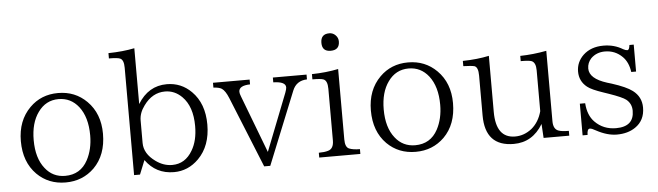

<svg xmlns="http://www.w3.org/2000/svg" viewBox="-47 -911 3792 1106"><g transform="rotate(-5 1849.0 -358.5)"><path d="M294.4 -511.2Q393.1 -511.2 460 -444.3Q532.2 -372.1 532.2 -255.4Q532.2 -132.3 460 -60.1Q392.6 5.9 294.4 5.9Q195.3 5.9 128.9 -60.1Q57.1 -132.3 57.1 -253.4Q57.1 -372.1 130.4 -445.3Q196.3 -511.2 294.4 -511.2ZM294.4 -476.1Q220.2 -476.1 175.3 -413.1Q131.3 -352.5 131.3 -252.9Q131.3 -148.4 179.2 -88.4Q223.1 -32.2 294.4 -32.2Q383.3 -32.2 425.3 -110.4Q458 -171.9 458 -252Q458 -357.4 410.2 -418.9Q365.2 -476.1 294.4 -476.1Z M754.9 -407.2Q815.9 -507.3 922.9 -507.3Q1005.9 -507.3 1064.9 -448.2Q1135.7 -377.4 1135.7 -255.4Q1135.7 -132.3 1064 -60.1Q1002.9 1 920.9 1Q816.9 1 756.8 -83L724.1 -2H689.9V-623Q689.9 -668.9 668 -677.7Q652.8 -684.1 604 -684.1V-714.8Q689 -716.3 754.9 -730ZM754.9 -312V-182.1Q754.9 -119.6 819.8 -73.2Q864.3 -41 914.1 -41Q989.7 -41 1031.7 -113.3Q1064.9 -168.5 1064.9 -252.9Q1064.9 -366.2 1006.8 -424.3Q964.8 -466.3 909.2 -466.3Q835.4 -466.3 785.6 -397Q754.9 -356 754.9 -312Z M1730 -464.4Q1668.5 -462.9 1646 -407.2L1476.1 13.2H1440.9L1274.9 -396Q1257.3 -439.5 1236.8 -453.1Q1222.2 -462.4 1189 -464.4V-492.2H1400.9V-464.4Q1335.9 -462.9 1335.9 -427.2Q1335.9 -417 1342.8 -399.9L1469.2 -67.9L1599.1 -398.9Q1606.9 -419.9 1606.9 -429.2Q1606.9 -462.9 1535.2 -464.4V-492.2H1730Z M1880.9 -717.8Q1902.3 -717.8 1917 -702.6Q1932.1 -687.5 1932.1 -666.5Q1932.1 -616.7 1880.9 -616.7Q1831.1 -616.7 1831.1 -666.5Q1831.1 -717.8 1880.9 -717.8ZM1999 -9.8H1761.2V-37.6Q1793.9 -37.6 1814.9 -43.9Q1848.1 -52.7 1848.1 -101.1V-399.9Q1848.1 -447.3 1824.2 -456.1Q1809.1 -461.9 1761.2 -461.9V-492.2Q1842.8 -493.7 1914.1 -508.3V-101.1Q1914.1 -56.2 1937 -46.9Q1959.5 -37.6 1999 -37.6Z M2318.4 -511.2Q2417 -511.2 2483.9 -444.3Q2556.2 -372.1 2556.2 -255.4Q2556.2 -132.3 2483.9 -60.1Q2416.5 5.9 2318.4 5.9Q2219.2 5.9 2152.8 -60.1Q2081.1 -132.3 2081.1 -253.4Q2081.1 -372.1 2154.3 -445.3Q2220.2 -511.2 2318.4 -511.2ZM2318.4 -476.1Q2244.1 -476.1 2199.2 -413.1Q2155.3 -352.5 2155.3 -252.9Q2155.3 -148.4 2203.1 -88.4Q2247.1 -32.2 2318.4 -32.2Q2407.2 -32.2 2449.2 -110.4Q2481.9 -171.9 2481.9 -252Q2481.9 -357.4 2434.1 -418.9Q2389.2 -476.1 2318.4 -476.1Z M3207 -9.8H3058.6L3053.7 -90.8Q2993.7 9.8 2884.8 9.8Q2719.7 9.8 2719.7 -168.9V-399.9Q2719.7 -448.7 2697.8 -456.1Q2681.2 -460.4 2633.8 -461.9V-492.2Q2717.8 -493.7 2785.6 -508.3V-184.1Q2785.6 -32.2 2896.5 -32.2Q2948.7 -32.2 2992.7 -66.9Q3036.1 -103 3052.7 -165V-401.4Q3052.7 -445.8 3028.8 -456.1Q3015.1 -461.9 2965.8 -461.9V-492.2Q3041.5 -493.7 3117.7 -508.3V-101.1Q3117.7 -55.7 3147 -44.9Q3166.5 -37.6 3207 -37.6Z M3594.7 -344.2Q3586.9 -400.9 3554.7 -433.1Q3512.7 -475.1 3453.6 -475.1Q3404.8 -475.1 3372.6 -443.4Q3349.6 -418.5 3349.6 -385.3Q3349.6 -326.7 3450.7 -294.9L3476.6 -287.1Q3560.1 -260.3 3594.7 -233.9Q3644.5 -196.3 3644.5 -134.3Q3644.5 -60.1 3588.4 -22Q3544.9 7.8 3481.4 7.8Q3425.3 7.8 3361.8 -26.9Q3339.8 -40 3328.6 -40Q3312.5 -40 3312.5 -4.9H3283.7V-188H3314.5Q3319.3 -117.7 3357.4 -79.1Q3406.2 -29.3 3479.5 -29.3Q3583.5 -29.3 3583.5 -121.1Q3583.5 -162.1 3552.7 -187Q3531.7 -203.6 3455.6 -230L3425.8 -240.2Q3356.9 -263.2 3333.5 -282.2Q3289.6 -316.9 3289.6 -373Q3289.6 -427.7 3330.6 -467.3Q3375.5 -509.3 3447.8 -509.3Q3510.3 -509.3 3559.6 -479Q3573.7 -471.2 3583.5 -471.2Q3594.7 -471.2 3597.7 -500H3622.6V-344.2Z"/></g></svg>

Font: I.Ming
Style: Regular
Weight: 400
Designer: Ichiten Fonts Project
Version: Version 5.10 Mar 24, 2018